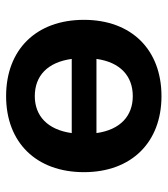

<svg xmlns="http://www.w3.org/2000/svg" viewBox="20 -559 549 629"><g transform="rotate(90 294.5 -244.5)"><path d="M295 10C446 10 544 -88 544 -245C544 -401 446 -499 295 -499C143 -499 45 -401 45 -245C45 -88 143 10 295 10ZM295 -84C229 -84 184 -125 173 -205H416C405 -125 359 -84 295 -84ZM173 -286C184 -365 230 -405 295 -405C359 -405 405 -365 416 -286Z"/></g></svg>

Font: SN Pro SemiBold
Style: Regular
Weight: 600
Designer: Tobias Whetton
Foundry: Supernotes
Version: Version 1.003;Glyphs 3.3 (3324)